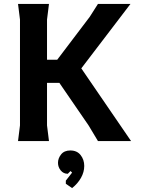

<svg xmlns="http://www.w3.org/2000/svg" viewBox="-20 -720 719 980"><path d="M480 0 432 -80 283 -297H155V-415H272L438 -634L480 -700H646L395 -371L649 0ZM72 0 82 -80V-620L72 -700H230L220 -620V-80L230 0ZM348 240 316 218V202L348 161L340 153L326 167Q304 167 290 150Q276 133 276 111Q276 88 292 68Q308 48 339 48Q373 48 391.5 71.5Q410 95 410 127Q410 158 393.5 187.5Q377 217 348 240Z"/></svg>

Font: AR One Sans
Style: Bold
Weight: 700
Designer: Niteesh Yadav
Foundry: Niteesh Yadav
Version: Version 1.001;gftools[0.9.33]